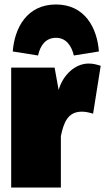

<svg xmlns="http://www.w3.org/2000/svg" viewBox="-20 -838 470 858"><path d="M230 -669C274 -669 299 -636 310 -590L422 -608C414 -714 359 -818 230 -818C101 -818 45 -714 37 -608L150 -590C160 -636 185 -669 230 -669ZM376 -554C317 -554 262 -505 242 -436L224 -536H30V0H252V-230C265 -291 283 -339 346 -339C363 -339 379 -335 396 -330L430 -544C410 -550 397 -554 376 -554Z"/></svg>

Font: Fira Sans Ultra
Style: Regular
Weight: 950
Designer: Carrois Corporate & Edenspiekermann AG
Foundry: Carrois Corporate GbR & Edenspiekermann AG
Version: Version 4.203;PS 004.203;hotconv 1.0.88;makeotf.lib2.5.64775